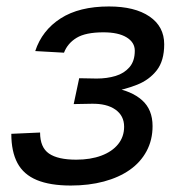

<svg xmlns="http://www.w3.org/2000/svg" viewBox="-20 -562 556 594"><path d="M199 12Q135 12 94 -5Q53 -22 34 -57.5Q15 -93 15 -148L104 -152Q104 -106 131.5 -87Q159 -68 216 -68Q260 -68 293.5 -80.5Q327 -93 345.5 -116Q364 -139 364 -170Q364 -204 337 -223Q310 -242 263 -241L208 -240L225 -320L279 -319Q311 -319 337.5 -327Q364 -335 380.5 -354Q397 -373 397 -405Q397 -431 371.5 -446.5Q346 -462 300 -462Q245 -462 217 -445Q189 -428 178 -399L89 -404Q110 -468 167.5 -505Q225 -542 317 -542Q397 -542 442.5 -511Q488 -480 488 -425Q488 -374 465 -344.5Q442 -315 404.5 -300Q367 -285 324 -278L328 -291Q387 -281 419.5 -252Q452 -223 452 -172Q452 -129 433.5 -94.5Q415 -60 381.5 -36.5Q348 -13 301.5 -0.5Q255 12 199 12Z"/></svg>

Font: Geist
Style: Italic
Weight: 400
Italic angle: -12°
Designer: Basement.studio, Andrés Briganti, Mateo Zaragoza
Foundry: Basement.studio, Vercel, Andrés Briganti, Guido Ferreyra, Mateo Zaragoza
Version: Version 1.500